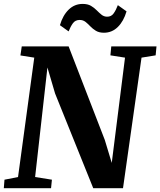

<svg xmlns="http://www.w3.org/2000/svg" viewBox="-25 -986 840 1006"><path d="M-5 0 -1.5 -44.5 69.5 -58.5 154.5 -684 82 -695.5 89 -743H334.5L524 -253L560.5 -132.5L630 -684L553.5 -696L558 -743H795L790.5 -696L716.5 -684L619.5 0H463.5L263.5 -496.5L223.5 -632.5L159 -58.5L247 -44.5L242.5 0ZM519.5 -814.5Q494 -814.5 477.2 -824.8Q460.5 -835 448 -848.2Q435.5 -861.5 422.8 -871.5Q410 -881.5 392.5 -881.5Q369.5 -881.5 357 -864.2Q344.5 -847 334.5 -821.5L289 -854Q304 -905.5 334.8 -935.5Q365.5 -965.5 408 -965.5Q434.5 -965.5 451.5 -955.5Q468.5 -945.5 481.5 -932.2Q494.5 -919 506.8 -909Q519 -899 535.5 -898.5Q558 -898 570.5 -915.8Q583 -933.5 592.5 -959L638 -926.5Q623 -875 592.5 -844.8Q562 -814.5 519.5 -814.5Z"/></svg>

Font: Merriweather 36pt ExtraBold
Style: Italic
Weight: 800
Italic angle: -7.8°
Version: Version 2.101